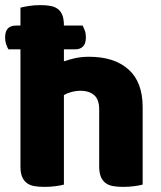

<svg xmlns="http://www.w3.org/2000/svg" viewBox="-20 -723 631 751"><path d="M538 -1Q528 2 506.5 5Q485 8 462 8Q440 8 422.5 5Q405 2 393 -7Q381 -16 374.5 -31.5Q368 -47 368 -72V-294Q368 -335 347.5 -351.5Q327 -368 297 -368Q277 -368 259 -363Q241 -358 230 -351V-1Q220 2 198.5 5Q177 8 154 8Q132 8 114.5 5Q97 2 85 -7Q73 -16 66.5 -31.5Q60 -47 60 -72V-530H13Q8 -538 4 -550Q0 -562 0 -576Q0 -601 11 -612Q22 -623 42 -623H60V-693Q70 -696 92 -699.5Q114 -703 137 -703Q159 -703 176.5 -700Q194 -697 206 -688Q218 -679 224 -663.5Q230 -648 230 -623H303Q307 -616 311.5 -604Q316 -592 316 -578Q316 -553 305 -541.5Q294 -530 274 -530H230V-483Q243 -488 269.5 -494.5Q296 -501 328 -501Q427 -501 482.5 -451.5Q538 -402 538 -304Z"/></svg>

Font: Baloo Da
Style: Regular
Weight: 400
Designer: Noopur Datye and Ek Type
Foundry: Ek Type
Version: Version 1.443;PS 1.000;hotconv 16.6.51;makeotf.lib2.5.65220;